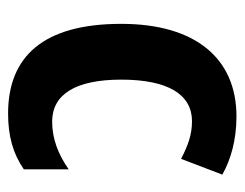

<svg xmlns="http://www.w3.org/2000/svg" viewBox="-85 -510 605 475"><g transform="rotate(90 217.5 -272.5)"><path d="M261 10C316 10 360 -2 399 -29V-140C362 -114 323 -99 281 -99C214 -99 177 -156 177 -270C177 -386 214 -445 280 -445C313 -445 340 -435 373 -418L412 -520C375 -541 326 -555 268 -555C124 -555 39 -453 39 -270C39 -78 119 10 261 10Z"/></g></svg>

Font: Noto Sans Display SemiCondensed
Style: Bold
Weight: 700
Width: 4
Designer: Monotype Design Team
Foundry: Monotype Imaging Inc.
Version: Version 1.900